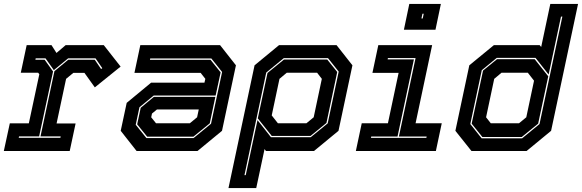

<svg xmlns="http://www.w3.org/2000/svg" viewBox="-22 -770 2968 979"><path d="M-2.5 0 28 -141H125L178.5 -391.5L172.5 -399H84L114 -540H240.5L266 -500L313 -540H507L593 -430.5L461.5 -324.5L408.5 -398.5H352L315 -368L266.5 -140.5H363.5L333.5 0ZM73.5 -67.5H286L287.5 -74.5H184.5L255.5 -407L326 -465.5H461L493.5 -418L499.5 -422.5L465 -472.5H325.5L252.5 -412.5L210 -472.5H160L158.5 -465.5H205.5L248.5 -405.5L177.5 -74.5H75Z M674.5 0 593.5 -103 624 -245.5 748.5 -348.5H1020.5L1025 -368L1001 -398.5H663.5L693.5 -540H1100L1181 -437L1110 -103L985 0ZM728.5 -73 677.5 -136 695.5 -220.5 762.5 -276H1076L1047.5 -141L964 -73ZM724.5 -66H965L1054 -139L1110.5 -403L1055.5 -472H744L742.5 -465H1051.5L1103 -401L1077.5 -283H762L689 -223L670 -134ZM773.5 -141.5H946L983 -172L991.5 -212H778.5L753 -191L749 -172Z M1143 189 1276 -437 1401 -540H1694L1775 -437L1704 -103L1579 0H1334L1327 -10L1284.5 189ZM1224.5 123H1231L1291 -157.5L1359.5 -70.5H1562.5L1649 -141L1705 -405L1650.5 -473.5H1425L1335.5 -400ZM1395 -141.5H1540.5L1577.5 -172L1619 -368L1595 -399H1440L1403 -368L1363.5 -181.5ZM1363.5 -77 1292.5 -166.5 1342 -398 1426 -466.5H1646.5L1697.5 -403L1642.5 -143L1561.5 -77Z M2037.5 -618.5 2065 -750H2226L2198.5 -618.5ZM2127 -676H2133.5L2138.5 -700H2132ZM1792.5 0 1822.5 -141.5H1956L2010.5 -398.5H1877L1907 -540H2181.5L2097 -141.5H2230.5L2200.5 0ZM1869.5 -67H2152L2153.5 -74H2012L2097 -474H1956L1954.5 -467H2088.5L2005 -74H1871Z M2663 0H2382L2300 -103L2371 -437L2496.5 -540H2729.5L2737.5 -530.5L2784 -750H2925.5L2788 -103ZM2638.5 -71.5H2437.5L2383 -139.5L2441 -410L2512 -468H2704.5L2773.5 -381L2722 -139.5ZM2624.5 -141.5 2661.5 -172 2701 -358.5 2669.5 -399H2535L2498 -368L2456.5 -172L2480.5 -141.5ZM2640 -64.5 2729 -137.5 2845.5 -685.5H2838.5L2775.5 -390L2708.5 -475H2511L2434.5 -412L2376 -137.5L2434 -64.5Z"/></svg>

Font: Tourney Thin ExtraBold
Style: Italic
Weight: 800
Italic angle: -12°
Version: Version 1.015